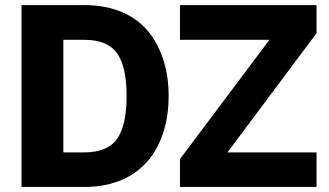

<svg xmlns="http://www.w3.org/2000/svg" viewBox="-20 -742 1304 762"><path d="M1049.3 -584 694.3 -110.8V0H1236.3V-137.2H882.8L1236.3 -610.4V-721.7H694.3V-584ZM649.4 -361.3C649.4 -455.1 625.5 -543.5 572.8 -611.8C519.5 -679.7 434.6 -721.7 313.5 -721.7H65.4V0H313.5C556.2 0 649.4 -174.3 649.4 -361.3ZM482.4 -361.3C482.4 -282.7 469.7 -226.1 444.3 -190.4C418.9 -154.8 375.5 -137.2 313.5 -137.2H231.4V-584H313.5C375.5 -584 418.9 -566.4 444.3 -531.2C469.7 -495.6 482.4 -439 482.4 -361.3Z"/></svg>

Font: Estedad ExtraBold
Style: Regular
Weight: 800
Designer: Amin Abedi
Version: Version 7.3